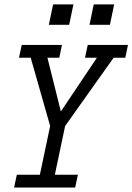

<svg xmlns="http://www.w3.org/2000/svg" viewBox="-20 -838 592 858"><path d="M540 -580.1H487.8L271 -274.9L225.1 -57.1H328.1L315.9 0H43L55.2 -57.1H158.2L204.1 -274.9L117.2 -580.1H64.9L77.1 -637.2H256.8L245.1 -580.1H191.9L252 -339.8L413.1 -580.1H359.9L372.1 -637.2H551.8ZM471.2 -727.1H379.9L398.9 -818.4H490.2ZM289.1 -727.1H198.2L217.3 -818.4H308.1Z"/></svg>

Font: Anonymous Pro
Style: Italic
Weight: 400
Italic angle: -12°
Monospace: yes
Designer: Mark Simonson
Version: Version 1.003